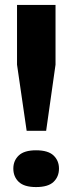

<svg xmlns="http://www.w3.org/2000/svg" viewBox="-20 -749 294 778"><path d="M88 -219 49 -487V-729H205V-487L167 -219ZM126 9Q78 9 56 -12Q34 -33 34 -66Q34 -98 56 -119Q78 -140 126 -140Q175 -140 197 -119Q219 -98 219 -66Q219 -33 197 -12Q175 9 126 9Z"/></svg>

Font: Mona Sans Expanded
Style: Bold
Weight: 700
Width: 7
Designer: Deni Anggara
Foundry: GitHub
Version: Version 2.000